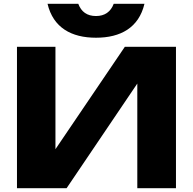

<svg xmlns="http://www.w3.org/2000/svg" viewBox="-20 -998 1023 1018"><path d="M333 0 708 -555V0H913V-750H642L274 -207V-750H70V0ZM232 -978C262 -851 359 -798 489 -798C619 -798 716 -851 746 -978H583C567 -935 535 -913 489 -913C442 -913 411 -935 395 -978Z"/></svg>

Font: Bounded
Style: Bold
Weight: 700
Designer: Vlad Churkin
Version: Version 3.0